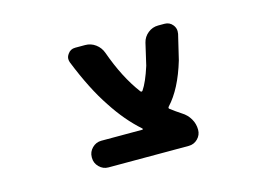

<svg xmlns="http://www.w3.org/2000/svg" viewBox="-76 -694 1152 821"><g transform="rotate(-15 500.0 -283.5)"><path d="M312.5 -17.6Q289.1 -17.6 272 -34.7Q254.9 -51.8 254.9 -75.2V-78.1Q254.9 -101.6 272 -118.7Q289.1 -135.7 312.5 -135.7H494.1Q496.1 -135.7 496.6 -137.2Q497.1 -138.7 496.1 -140.6Q431.6 -197.3 377.9 -280.3Q321.3 -364.3 269.5 -494.1Q266.6 -502 266.6 -509.8Q266.6 -520.5 274.4 -531.2Q286.1 -548.8 307.6 -548.8H351.6Q377 -548.8 397.5 -533.7Q418 -518.6 426.8 -494.1Q468.8 -376 528.3 -296.9Q533.2 -291 538.1 -296.9Q559.6 -328.1 581.1 -395.5L603.5 -492.2Q609.4 -516.6 629.4 -532.7Q649.4 -548.8 674.8 -548.8H703.1Q725.6 -548.8 739.3 -531.2Q749 -518.6 749 -503.9Q749 -498 748 -492.2L721.7 -381.8Q686.5 -263.7 628.9 -202.1Q624 -196.3 628.9 -192.4Q650.4 -175.8 675.8 -159.2Q698.2 -145.5 711.4 -123Q724.6 -100.6 724.6 -74.2Q724.6 -50.8 708 -34.2Q691.4 -17.6 668 -17.6Z"/></g></svg>

Font: Rounded Mgen+ 1mn bold
Style: Bold
Weight: 700
Designer: [Source Han Sans]
Ryoko NISHIZUKA  (kana & ideographs); Paul D. Hunt (Latin, Greek & Cyrillic); Wenlong ZHANG  (bopomofo
Version: Version 1.059.20150602